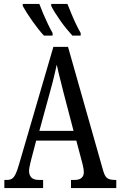

<svg xmlns="http://www.w3.org/2000/svg" viewBox="-20 -951 608 971"><path d="M2 0V-41H15Q30 -41 40 -47Q50 -53 58.5 -70Q67 -87 76 -119L250 -714H324L502 -87Q507 -69 514 -59Q521 -49 532.5 -45Q544 -41 560 -41H568V0H339V-41H357Q381 -41 392.5 -51.5Q404 -62 404 -80Q404 -87 402.5 -96.5Q401 -106 398.5 -117Q396 -128 393 -138L366 -240H163L138 -145Q136 -137 133.5 -126.5Q131 -116 129 -105.5Q127 -95 127 -86Q127 -66 138.5 -53.5Q150 -41 177 -41H198V0ZM179 -289H352L302 -480Q295 -510 288 -536Q281 -562 276 -584Q271 -606 267 -624Q263 -606 258 -584Q253 -562 247 -538.5Q241 -515 234 -490ZM346 -771Q333 -785 317 -804.5Q301 -824 285.5 -846Q270 -868 257.5 -888Q245 -908 239 -921V-931H321Q330 -909 341 -882Q352 -855 364.5 -829Q377 -803 388 -784V-771ZM202 -771Q189 -785 173.5 -804.5Q158 -824 142.5 -846Q127 -868 114.5 -888Q102 -908 95 -921V-931H179Q187 -909 198.5 -882Q210 -855 222.5 -829Q235 -803 246 -784V-771Z"/></svg>

Font: Noto Serif ExtraCondensed
Style: Regular
Weight: 400
Width: 2
Designer: Monotype Design Team
Foundry: Monotype Imaging Inc.
Version: Version 2.013